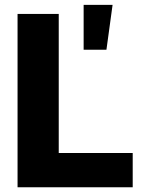

<svg xmlns="http://www.w3.org/2000/svg" viewBox="-20 -786 605 806"><path d="M53.7 0V-727.5H226.6V-143.6H537.1V0ZM331.1 -577.1V-765.6H452.6L426.8 -577.1Z"/></svg>

Font: Inter 20pt ExtraBold
Style: Regular
Weight: 800
Version: Version 4.001;git-66647c0bb